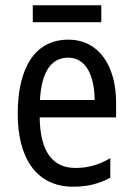

<svg xmlns="http://www.w3.org/2000/svg" viewBox="-20 -696 502 726"><path d="M363 -676H104V-612H363ZM238 -546C116 -546 47 -445 47 -265C47 -102 115 10 257 10C311 10 354 -1 397 -24V-98C353 -72 312 -61 265 -61C177 -61 132 -125 130 -252H419V-308C419 -444 356 -546 238 -546ZM238 -478C307 -478 337 -407 338 -318H131C137 -425 174 -478 238 -478Z"/></svg>

Font: Noto Sans Sinhala Condensed
Style: Regular
Weight: 400
Width: 3
Designer: Jelle Bosma - Monotype Design Team
Foundry: Monotype Imaging Inc.
Version: Version 2.006